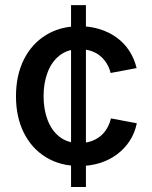

<svg xmlns="http://www.w3.org/2000/svg" viewBox="-20 -748 609 768"><path d="M264.2 0V-727.5H323.7V0ZM297.4 -84Q221.2 -84 164.1 -118.9Q106.9 -153.8 75.4 -216.8Q43.9 -279.8 43.9 -362.8Q43.9 -446.8 75.4 -509.8Q106.9 -572.8 164.1 -607.9Q221.2 -643.1 297.4 -643.1Q341.3 -643.1 378.9 -631.3Q416.5 -619.6 446.5 -597.9Q476.6 -576.2 496.8 -545.2Q517.1 -514.2 526.4 -475.6L422.4 -456.1Q417.5 -477.1 406.5 -494.6Q395.5 -512.2 379.9 -524.9Q364.3 -537.6 343.8 -544.4Q323.2 -551.3 297.9 -551.3Q250 -551.3 218.3 -526.1Q186.5 -501 170.4 -458.5Q154.3 -416 154.3 -362.8Q154.3 -310.5 170.4 -268.1Q186.5 -225.6 218.3 -200.7Q250 -175.8 297.9 -175.8Q323.2 -175.8 344 -182.9Q364.7 -189.9 380.9 -202.9Q397 -215.8 407.7 -234.1Q418.5 -252.4 423.8 -274.4L527.3 -254.9Q519 -215.3 498.5 -184.1Q478 -152.8 447.8 -130.4Q417.5 -107.9 379.4 -95.9Q341.3 -84 297.4 -84Z"/></svg>

Font: V-Inter
Style: Medium-500
Weight: 500
Designer: Rasmus Andersson
Foundry: rsms
Version: Version 4.000;git-4146feb